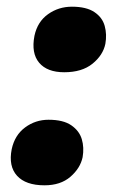

<svg xmlns="http://www.w3.org/2000/svg" viewBox="-20 -541 350 574"><path d="M172 -325Q121 -325 97 -353.5Q73 -382 83 -434Q92 -476 123.5 -498.5Q155 -521 195 -521Q238 -521 262 -505Q286 -489 293 -463.5Q300 -438 295 -410Q288 -376 256.5 -350.5Q225 -325 172 -325ZM113 13Q57 13 31 -15.5Q5 -44 15 -95Q24 -137 55 -160Q86 -183 125 -183Q169 -183 193 -166.5Q217 -150 224.5 -125Q232 -100 227 -71Q220 -38 190.5 -12.5Q161 13 113 13Z"/></svg>

Font: Shantell Sans Light
Style: Bold Italic
Weight: 700
Italic angle: -11°
Version: Version 1.011;[c5ecc13dd]